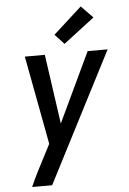

<svg xmlns="http://www.w3.org/2000/svg" viewBox="-64 -820 727 1081"><g transform="rotate(-5 300.0 -279.5)"><path d="M186 215H73Q92 171 114 128Q136 85 158 43L190 -19L96 -520H209L265 -127L451 -520H564L240 110ZM325 -572 273 -628 434 -774 500 -706Z"/></g></svg>

Font: Iosevka SmBd Ex Obl
Style: Regular
Weight: 600
Width: 7
Italic angle: -9°
Monospace: yes
Designer: Belleve Invis
Foundry: Belleve Invis
Version: Version 32.5.0; ttfautohint (v1.8.4)